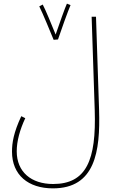

<svg xmlns="http://www.w3.org/2000/svg" viewBox="-20 -806 647 1056"><path d="M275 -587 299 -589C313 -632 356 -751 368 -778L348 -786C339 -767 305 -672 286 -616C267 -663 229 -756 215 -781L196 -771C217 -729 258 -628 275 -587ZM46 28C46 157 136 230 271 230C503 230 532 28 525 -200L508 -714H484L501 -200C510 75 455 206 272 206C152 206 72 140 72 26C72 -29 89 -92 119 -156L97 -167C55 -77 46 -21 46 28Z"/></svg>

Font: Noto Sans Arabic UI SmCn Th
Style: Regular
Weight: 100
Width: 4
Designer: Monotype Design Team, Nadine Chahine and Nizar Qandah
Foundry: Monotype Imaging Inc.
Version: Version 2.010